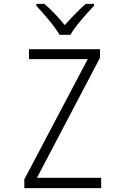

<svg xmlns="http://www.w3.org/2000/svg" viewBox="-20 -967 640 987"><path d="M105 -45 431 -663H129V-714H494V-670L170 -53H500V0H105ZM167 -937V-947H208Q259 -904 313 -838Q379 -912 421 -947H463V-937Q429 -902 393.5 -859.5Q358 -817 342 -788H286Q269 -818 234 -860.5Q199 -903 167 -937Z"/></svg>

Font: Noto Sans Mono UI Light
Style: Regular
Weight: 300
Monospace: yes
Designer: Monotype Design team
Foundry: Monotype Imaging Inc.
Version: Version 1.000